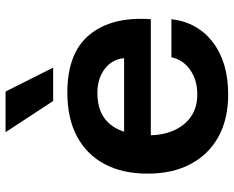

<svg xmlns="http://www.w3.org/2000/svg" viewBox="-95 -733 840 690"><g transform="rotate(-90 325.0 -388.0)"><path d="M331 12Q242 12 178.5 -23Q115 -58 80.5 -123Q46 -188 46 -277Q46 -368 80.5 -432.5Q115 -497 180 -531.5Q245 -566 337 -566Q480 -566 545.5 -486Q611 -406 601 -266H156V-362H461Q457 -405 422.5 -431.5Q388 -458 336 -458Q259 -458 221.5 -410Q184 -362 184 -271Q184 -223 201 -184Q218 -145 250.5 -122Q283 -99 331 -99Q383 -99 419.5 -125Q456 -151 464 -192H601Q590 -98 518 -43Q446 12 331 12ZM427 -617H307L195 -788H341Z"/></g></svg>

Font: Azeret Mono SemiBold
Style: Regular
Weight: 600
Designer: Martin Vácha
Foundry: Displaay
Version: Version 1.002